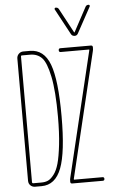

<svg xmlns="http://www.w3.org/2000/svg" viewBox="-62 -992 624 1033"><g transform="rotate(-5 250.0 -475.0)"><path d="M348.6 -800.8 273.4 -940.4Q271.5 -943.4 273.4 -946.8Q275.4 -950.2 279.3 -950.2Q291 -950.2 295.9 -940.4L366.2 -809.6Q366.2 -808.6 368.2 -808.6Q369.1 -808.6 369.1 -809.6L439.5 -940.4Q444.3 -950.2 456.1 -950.2Q460 -950.2 461.9 -946.8Q463.9 -943.4 461.9 -940.4L385.7 -800.8Q379.9 -790 368.2 -790Q354.5 -790 348.6 -800.8ZM277.3 -30.3 439.5 -707V-709Q439.5 -710 438.5 -710H285.2Q275.4 -710 275.4 -720.2Q275.4 -730.5 285.2 -730.5H450.2Q460 -730.5 460 -719.7Q460 -706.1 458 -700.2L295.9 -23.4V-21.5Q295.9 -20.5 296.9 -19.5H450.2Q460 -19.5 460 -9.8Q460 0 450.2 0H285.2Q275.4 0 275.4 -9.8Q275.4 -24.4 277.3 -30.3ZM70.3 -705.1V-25.4Q70.3 -20.5 75.2 -19.5H120.1Q141.6 -19.5 156.7 -26.4Q171.9 -33.2 188.5 -54.7Q205.1 -76.2 215.3 -112.8Q225.6 -149.4 232.9 -213.4Q240.2 -277.3 240.2 -365.2Q240.2 -502.9 224.1 -581.1Q208 -659.2 183.6 -684.6Q159.2 -710 120.1 -710H75.2Q70.3 -710 70.3 -705.1ZM85 0Q70.3 0 60.1 -9.8Q49.8 -19.5 49.8 -35.2V-695.3Q49.8 -710 60.1 -720.2Q70.3 -730.5 85 -730.5H120.1Q196.3 -730.5 228 -646Q259.8 -561.5 259.8 -365.2Q259.8 -170.9 227.1 -85.4Q194.3 0 120.1 0Z"/></g></svg>

Font: Rounded-X Mgen+ 2m thin
Style: Regular
Weight: 100
Designer: [Source Han Sans]
Ryoko NISHIZUKA  (kana & ideographs); Paul D. Hunt (Latin, Greek & Cyrillic); Wenlong ZHANG  (bopomofo
Version: Version 1.059.20150602